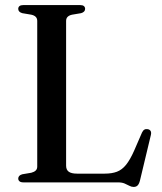

<svg xmlns="http://www.w3.org/2000/svg" viewBox="-20 -720 640 758"><path d="M300 -668 264.5 -662Q253 -659.5 247 -653.5Q241 -647.5 241 -637.5V-66Q241 -49.5 251.5 -42Q262 -34.5 284 -34.5H393.5Q421.5 -34.5 441.5 -42Q461.5 -49.5 477.5 -69.2Q493.5 -89 509.5 -125L540.5 -196.5Q544.5 -205 550 -208.2Q555.5 -211.5 563.5 -210Q571.5 -208.5 574.8 -202.5Q578 -196.5 575.5 -186.5L532.5 -7Q529 6.5 523.2 12.2Q517.5 18 507.5 18Q499 18 490.8 13.5Q482.5 9 472 4.5Q461.5 0 445.5 0H72.5Q62 0 57 -4.2Q52 -8.5 52 -15Q52 -27.5 68 -32L103.5 -38Q115 -41 121 -46.8Q127 -52.5 127 -62.5V-637.5Q127 -647.5 121 -653.5Q115 -659.5 103.5 -662L68 -668Q52 -672.5 52 -685Q52 -692 57 -696Q62 -700 72.5 -700H296Q306.5 -700 311.2 -696Q316 -692 316 -685Q316 -672.5 300 -668Z"/></svg>

Font: Fraunces 48pt
Style: Regular
Weight: 400
Version: Version 1.000;[b76b70a41]